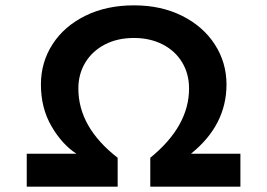

<svg xmlns="http://www.w3.org/2000/svg" viewBox="-20 -698 999 718"><path d="M879 0H542V-108Q687 -226 687 -367Q687 -422 661 -465Q635 -508 588 -532Q541 -556 481 -556Q419 -556 372 -531.5Q325 -507 299 -464Q273 -421 273 -367Q273 -222 420 -108V0H80V-123H266Q212 -158 172.5 -226Q133 -294 133 -382Q133 -465 176.5 -532.5Q220 -600 299 -639Q378 -678 481 -678Q583 -678 661.5 -638.5Q740 -599 783.5 -531.5Q827 -464 827 -382Q827 -230 694 -123H879Z"/></svg>

Font: Madhuban SemiBold
Style: Regular
Weight: 600
Designer: jaikishan Patel
Foundry: MagicType
Version: Version 1.000